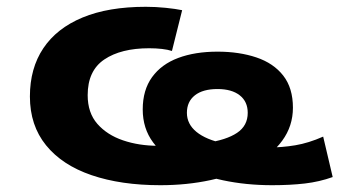

<svg xmlns="http://www.w3.org/2000/svg" viewBox="-20 -534 1000 565"><path d="M452 11Q336 11 249.5 -18.5Q163 -48 115.5 -106.5Q68 -165 68 -250Q68 -333 107.5 -392Q147 -451 223 -482.5Q299 -514 409 -514Q438 -514 467.5 -511Q497 -508 516 -504L486 -384Q474 -388 456.5 -390Q439 -392 419 -392Q336 -392 287 -359Q238 -326 238 -254Q238 -202 266.5 -169.5Q295 -137 342 -121Q389 -105 445 -105Q528 -105 587 -113.5Q646 -122 677.5 -143Q709 -164 709 -202Q709 -235 685.5 -253.5Q662 -272 620 -272Q577 -272 553.5 -253.5Q530 -235 530 -202Q530 -169 558 -146Q586 -123 640 -111.5Q694 -100 771 -100Q810 -100 849 -106.5Q888 -113 931 -132L959 -13Q920 1 877 6Q834 11 781 11Q704 11 636 -3.5Q568 -18 514.5 -46Q461 -74 430.5 -115Q400 -156 400 -212Q400 -269 427.5 -307Q455 -345 504.5 -363.5Q554 -382 620 -382Q684 -382 734.5 -365Q785 -348 813.5 -311.5Q842 -275 842 -217Q842 -163 810.5 -120Q779 -77 724 -48Q669 -19 599.5 -4Q530 11 452 11Z"/></svg>

Font: Nunito Sans 7pt Expanded ExtraBold
Style: Regular
Weight: 800
Width: 7
Designer: Vernon Adams
Foundry: Vernon Adams
Version: Version 3.101;gftools[0.9.27]